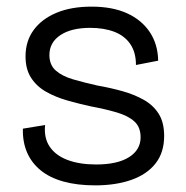

<svg xmlns="http://www.w3.org/2000/svg" viewBox="-20 -547 560 579"><path d="M267 12Q213 12 171.5 0.5Q130 -11 102.5 -33.5Q75 -56 61.5 -87.5Q48 -119 49 -159L116 -170Q112 -131 130 -104.5Q148 -78 184 -64.5Q220 -51 270 -51Q334 -51 369 -73Q404 -95 404 -133Q404 -164 385 -181Q366 -198 332 -208Q298 -218 255 -226Q218 -234 183 -244Q148 -254 119.5 -270Q91 -286 74 -312Q57 -338 57 -377Q57 -423 81.5 -456.5Q106 -490 150.5 -508.5Q195 -527 256 -527Q319 -527 363 -507Q407 -487 431.5 -450.5Q456 -414 457 -364L390 -351Q390 -389 373 -414Q356 -439 325 -451Q294 -463 252 -463Q195 -463 162 -441Q129 -419 129 -381Q129 -351 148.5 -334Q168 -317 201 -307.5Q234 -298 274 -289Q314 -282 349.5 -272Q385 -262 413.5 -246Q442 -230 458.5 -204Q475 -178 475 -137Q475 -87 449 -54Q423 -21 376 -4.5Q329 12 267 12Z"/></svg>

Font: Bricolage Grotesque 24pt Light
Style: Regular
Weight: 300
Designer: Mathieu Triay
Foundry: Atelier Triay
Version: Version 1.001;gftools[0.9.33.dev8+g029e19f]